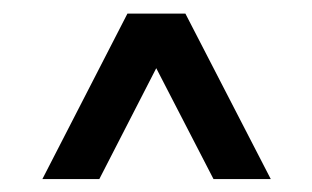

<svg xmlns="http://www.w3.org/2000/svg" viewBox="-20 -710 472 290"><path d="M44 -439.5 172.5 -689.5H260L389 -439.5H302.5L216 -607L130 -439.5Z"/></svg>

Font: Big Shoulders
Style: Bold
Weight: 700
Designer: Patric King
Foundry: XO Type Co
Version: Version 2.002